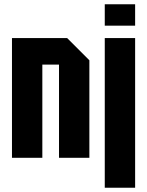

<svg xmlns="http://www.w3.org/2000/svg" viewBox="-20 -738 688 898"><path d="M36 0V-560H294L398 -456V0H256V-436H178V0ZM470 140V-560H612V140ZM470 -618V-718H612V-618Z"/></svg>

Font: Tektur Condensed SemiBold
Style: Regular
Weight: 600
Width: 3
Designer: Adam Jagosz
Foundry: Adam Jagosz
Version: Version 1.005;gftools[0.9.30]